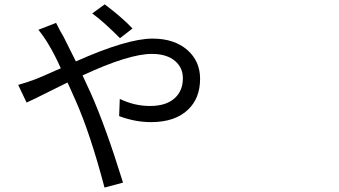

<svg xmlns="http://www.w3.org/2000/svg" viewBox="-20 -805 1540 871"><path d="M454.1 45.9Q389.6 -199.2 322.3 -350.6Q311.5 -376 289.1 -424.8Q287.1 -428.7 286.1 -430.7Q257.8 -417 205.1 -390.6Q127.9 -351.6 100.6 -339.8L62.5 -419.9Q104.5 -431.6 142.6 -446.3Q169.9 -457 237.3 -487.3Q250 -492.2 255.9 -495.1Q226.6 -560.5 201.2 -601.6Q181.6 -635.7 154.3 -669.9L234.4 -701.2Q252 -665 268.6 -637.7Q293.9 -587.9 324.2 -526.4Q556.6 -629.9 671.9 -629.9Q770.5 -629.9 830.1 -578.1Q887.7 -527.3 887.7 -447.3Q887.7 -359.4 833 -307.6Q774.4 -251 665 -251Q592.8 -251 520.5 -278.3L523.4 -356.4Q589.8 -324.2 660.2 -324.2Q735.4 -324.2 774.4 -361.3Q809.6 -394.5 809.6 -450.2Q809.6 -497.1 775.4 -527.3Q737.3 -560.5 668.9 -560.5Q564.5 -560.5 354.5 -462.9Q374 -421.9 391.6 -382.8Q459 -231.4 538.1 23.4ZM524.4 -631.8Q447.3 -709 398.4 -744.1L455.1 -785.2Q534.2 -725.6 581.1 -675.8Z"/></svg>

Font: Bpmf GenYo Gothic R
Style: R
Weight: 400
Foundry: But Ko
Version: Version 1.320